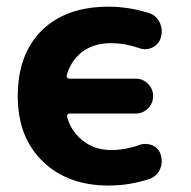

<svg xmlns="http://www.w3.org/2000/svg" viewBox="-20 -577 584 586"><path d="M403.3 -133.8Q413.1 -137.7 422.9 -137.7Q433.6 -137.7 444.3 -133.8Q464.8 -125 470.7 -104.5Q473.6 -94.7 473.6 -85Q473.6 -72.3 467.8 -59.6Q458 -38.1 434.6 -30.3Q374 -10.7 311.5 -10.7Q186.5 -10.7 110.4 -84.5Q34.2 -158.2 34.2 -283.2Q34.2 -412.1 107.9 -484.4Q181.6 -556.6 311.5 -556.6Q373 -556.6 434.6 -537.1Q457 -530.3 467.8 -507.8Q473.6 -494.1 473.6 -480.5Q473.6 -471.7 470.7 -461.9Q464.8 -441.4 444.3 -431.6Q433.6 -426.8 421.9 -426.8Q413.1 -426.8 403.3 -430.7Q360.4 -445.3 319.3 -445.3Q263.7 -445.3 227.5 -416Q195.3 -389.6 183.6 -346.7Q182.6 -342.8 185.1 -339.8Q187.5 -336.9 191.4 -336.9H394.5Q416 -336.9 431.6 -321.3Q447.3 -305.7 447.3 -283.7Q447.3 -261.7 431.6 -246.1Q416 -230.5 394.5 -230.5H192.4Q188.5 -230.5 186 -227.5Q183.6 -224.6 184.6 -220.7Q196.3 -177.7 229.5 -150.4Q266.6 -119.1 319.3 -119.1Q361.3 -119.1 403.3 -133.8Z"/></svg>

Font: Gen Jyuu GothicX Bold
Style: Bold
Weight: 700
Designer: Ryoko NISHIZUKA (kana &amp; ideographs); Paul D. Hunt (Latin, Greek &amp; Cyrillic); Wenlong ZHANG (bopomofo); Sandoll C
Version: Version 1.058.20140828